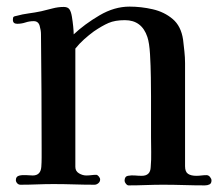

<svg xmlns="http://www.w3.org/2000/svg" viewBox="-20 -560 672 581"><path d="M620 -14Q620 -5 614 -2Q608 1 600 1Q569 1 537 0Q505 -1 473 -1Q448 -1 421.5 0Q395 1 369 1Q365 1 361 -4Q357 -9 357 -13Q357 -26 367 -28Q378 -30 388.5 -29Q399 -28 409 -28Q435 -28 436 -54Q438 -77 437.5 -100Q437 -123 437 -145V-269Q437 -290 436.5 -325.5Q436 -361 434 -395.5Q432 -430 426 -448Q409 -499 358 -499Q328 -499 308.5 -490.5Q289 -482 264 -465Q249 -454 234.5 -441Q220 -428 208 -413Q208 -323 208 -233.5Q208 -144 208 -55Q208 -42 219 -35.5Q230 -29 241 -29Q249 -29 256.5 -30Q264 -31 271 -31Q275 -31 279 -26Q283 -21 283 -17Q283 -10 277.5 -5.5Q272 -1 266 -1Q235 -1 204 -2Q173 -3 142 -3Q117 -3 92 -2Q67 -1 42 -1Q36 -1 32 -5.5Q28 -10 28 -15Q28 -26 38 -28.5Q48 -31 60 -30Q72 -29 79 -29Q103 -29 105 -55Q106 -69 106 -83Q106 -97 106 -110Q106 -196 105.5 -283Q105 -370 104 -457Q104 -468 100 -482Q96 -496 82 -496Q69 -496 57 -492Q45 -488 32 -488Q19 -488 19 -500Q19 -507 21 -509Q23 -511 30 -512Q48 -517 67 -519.5Q86 -522 105 -526Q122 -530 139 -534.5Q156 -539 173 -539Q185 -539 190 -532Q195 -525 197.5 -510Q200 -495 201.5 -480Q203 -465 203 -456Q236 -487 281 -513.5Q326 -540 372 -540Q407 -540 442 -532Q477 -524 502.5 -502.5Q528 -481 534 -440Q536 -423 538 -404.5Q540 -386 540 -369Q540 -291 540 -213Q540 -135 540 -57Q540 -40 549 -34Q558 -28 574 -28Q582 -28 589.5 -29Q597 -30 605 -30Q611 -30 615.5 -24.5Q620 -19 620 -14Z"/></svg>

Font: Kaisei Tokumin Medium
Style: Regular
Weight: 500
Designer: Font-Kai,
Foundry: KAZUO KANAI
Version: Version 5.003